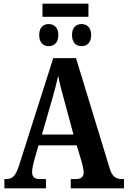

<svg xmlns="http://www.w3.org/2000/svg" viewBox="-20 -1033 700 1053"><path d="M213 -941H465V-1013H213ZM247 -780C274 -780 300 -796 300 -841C300 -885 274 -901 247 -901C220 -901 195 -885 195 -841C195 -796 220 -780 247 -780ZM428 -780C454 -780 480 -796 480 -841C480 -885 454 -901 428 -901C400 -901 375 -885 375 -841C375 -796 400 -780 428 -780ZM4 0H232V-51H198C167 -51 156 -65 156 -90C156 -108 163 -135 167 -151L191 -236H401L430 -138C433 -124 439 -102 439 -87C439 -61 422 -51 397 -51H368V0H660V-51H650C616 -51 595 -65 582 -108L397 -714H272L84 -124C65 -64 45 -51 14 -51H4ZM210 -295 266 -489C279 -533 290 -576 299 -617C307 -575 319 -532 332 -484L383 -295Z"/></svg>

Font: Noto Serif Condensed
Style: Bold
Weight: 700
Width: 3
Designer: Monotype Design Team
Foundry: Monotype Imaging Inc.
Version: Version 2.015